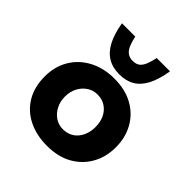

<svg xmlns="http://www.w3.org/2000/svg" viewBox="-188 -806 946 946"><g transform="rotate(45 285.0 -333.0)"><path d="M38.1 -223.6Q38.1 -291 69.3 -344.2Q100.6 -397.5 157.7 -427.7Q214.8 -458 289.1 -458Q364.3 -458 418.9 -427.7Q473.6 -397.5 503.4 -344.2Q533.2 -291 533.2 -223.6Q533.2 -156.2 503.4 -103Q473.6 -49.8 418.9 -19Q364.3 11.7 287.1 11.7Q214.8 11.7 158.2 -16.1Q101.6 -43.9 69.8 -96.7Q38.1 -149.4 38.1 -223.6ZM178.7 -222.7Q178.7 -188.5 192.9 -161.1Q207 -133.8 231 -117.7Q254.9 -101.6 285.2 -101.6Q318.4 -101.6 342.3 -117.7Q366.2 -133.8 378.9 -161.6Q391.6 -189.5 391.6 -222.7Q391.6 -257.8 378.9 -284.7Q366.2 -311.5 342.3 -327.6Q318.4 -343.8 285.2 -343.8Q254.9 -343.8 231 -327.6Q207 -311.5 192.9 -284.7Q178.7 -257.8 178.7 -222.7ZM290 -489.3Q243.2 -489.3 209.5 -509.8Q175.8 -530.3 154.3 -571.8Q132.8 -613.3 122.1 -676.8H214.8Q220.7 -648.4 229.5 -627Q238.3 -605.5 252.9 -594.2Q267.6 -583 290 -583Q314.5 -583 328.1 -594.2Q341.8 -605.5 350.1 -627Q358.4 -648.4 364.3 -676.8H457Q446.3 -611.3 424.8 -569.8Q403.3 -528.3 370.1 -508.8Q336.9 -489.3 290 -489.3Z"/></g></svg>

Font: Josefin Sans CFJ
Style: Bold
Weight: 700
Designer: Santiago Orozco
Foundry: Typemade
Version: Version 2.001